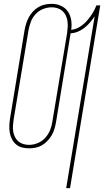

<svg xmlns="http://www.w3.org/2000/svg" viewBox="-20 -763 541 998"><path d="M324 215 472 -678Q461 -662 448 -646.5Q435 -631 419 -618.5Q403 -606 385 -598.5Q367 -591 347 -590L271 -127Q268 -110 263 -93Q258 -76 249 -60.5Q240 -45 227.5 -31.5Q215 -18 199 -8.5Q183 1 165.5 4.5Q148 8 131 8Q112 8 94.5 3.5Q77 -1 64 -12Q51 -23 42.5 -39Q34 -55 31 -72.5Q28 -90 28.5 -108.5Q29 -127 32 -146L108 -608Q111 -625 116.5 -642Q122 -659 130.5 -674.5Q139 -690 151.5 -703.5Q164 -717 180.5 -726.5Q197 -736 214.5 -739.5Q232 -743 249 -743Q274 -743 296.5 -733Q319 -723 332.5 -703.5Q346 -684 350 -658.5Q354 -633 350 -608Q373 -610 394 -623Q415 -636 431 -654Q447 -672 460 -692.5Q473 -713 481 -735H501L344 215ZM131 -10Q153 -10 175.5 -19Q198 -28 214.5 -46Q231 -64 240 -86Q249 -108 252 -130L329 -592Q331 -608 332 -624Q333 -640 330.5 -655Q328 -670 321.5 -683.5Q315 -697 304 -706.5Q293 -716 278.5 -720.5Q264 -725 249 -725Q226 -725 203.5 -716Q181 -707 164.5 -689Q148 -671 140 -649Q132 -627 128 -605L51 -143Q49 -127 47.5 -111Q46 -95 48.5 -80Q51 -65 57.5 -51.5Q64 -38 75 -28.5Q86 -19 100.5 -14.5Q115 -10 131 -10Z"/></svg>

Font: Iosevka Thin Oblique
Style: Regular
Weight: 100
Italic angle: -9°
Monospace: yes
Designer: Belleve Invis
Foundry: Belleve Invis
Version: Version 32.5.0; ttfautohint (v1.8.4)